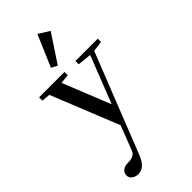

<svg xmlns="http://www.w3.org/2000/svg" viewBox="-290 -725 1053 1053"><g transform="rotate(-45 236.5 -199.0)"><path d="M205.6 -464.4 170.9 -482.9 249.5 -666.5 313 -627ZM98.6 269Q76.7 269 61.3 257.3Q45.9 245.6 45.9 228Q45.9 209 60.3 196.8Q74.7 184.6 98.6 184.6Q150.9 184.6 162.6 153.8L218.3 10.3L59.6 -383.8L10.3 -388.7V-414.1H207V-388.7L153.3 -383.3L265.1 -105.5L372.6 -380.4L292 -388.7V-414.1H465.3V-388.7L404.3 -380.9L174.8 199.7Q147.5 269 98.6 269Z"/></g></svg>

Font: Elstob 18pt Medium
Style: Regular
Weight: 500
Designer: Peter S. Baker
Version: Version 1.015